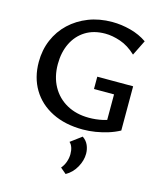

<svg xmlns="http://www.w3.org/2000/svg" viewBox="-138 -771 997 1174"><g transform="rotate(15 360.5 -184.0)"><path d="M420 12Q308 12 225.5 -29.5Q143 -71 98.5 -145.5Q54 -220 54 -318Q54 -394 81.5 -458.5Q109 -523 159 -570Q209 -617 276.5 -643.5Q344 -670 426 -670Q484 -670 542.5 -654.5Q601 -639 647 -607L599 -510Q551 -555 499.5 -572.5Q448 -590 403 -590Q330 -590 278 -557.5Q226 -525 198 -467.5Q170 -410 170 -335Q170 -255 203.5 -194.5Q237 -134 297.5 -100.5Q358 -67 438 -67Q482 -67 525 -76.5Q568 -86 605 -108L550 -44V-245H423V-323H650V-43Q617 -25 578.5 -13Q540 -1 500 5.5Q460 12 420 12ZM390 302 353 271Q370 251 378.5 226Q387 201 387 177Q387 153 380.5 134.5Q374 116 362 106L432 54Q457 71 468 96.5Q479 122 479 150Q479 193 455 236Q431 279 390 302Z"/></g></svg>

Font: Ysabeau SemiBold
Style: Regular
Weight: 600
Designer: Christian Thalmann (Catharsis Fonts)
Version: Version 2.000;gftools[0.9.27.dev2+g8671c4b]